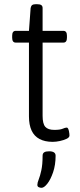

<svg xmlns="http://www.w3.org/2000/svg" viewBox="-20 -670 382 915"><path d="M231 6Q194 6 168.5 -7.5Q143 -21 130.5 -48Q118 -75 118 -115V-467H55Q38 -467 38 -490V-500Q38 -523 55 -523H118L126 -632Q128 -642 133.5 -646Q139 -650 151 -650H156Q171 -650 177 -645.5Q183 -641 183 -632V-523H282Q299 -523 299 -500V-490Q299 -467 282 -467H183V-118Q183 -80 196 -65.5Q209 -51 239 -51Q266 -51 278.5 -56.5Q291 -62 298 -62Q302 -62 304.5 -57Q307 -52 308.5 -45.5Q310 -39 310.5 -33Q311 -27 311 -24Q311 -15 297.5 -8.5Q284 -2 265.5 2Q247 6 231 6ZM178 225Q171 225 164.5 222Q158 219 158 211Q158 201 164.5 185Q171 169 177 141.5Q183 114 183 72Q183 61 190.5 56Q198 51 214 51Q245 51 245 72Q245 116 233 151Q221 186 205.5 205.5Q190 225 178 225Z"/></svg>

Font: Asap Light
Style: Regular
Weight: 300
Designer: Pablo Cosgaya
Foundry: Omnibus-Type
Version: Version 3.001